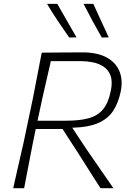

<svg xmlns="http://www.w3.org/2000/svg" viewBox="-20 -990 702 1010"><path d="M49.5 0Q63 -61 75.8 -116.5Q88.5 -172 103.5 -237.5L153 -472.5Q166 -540.5 177 -597Q188 -653.5 199.5 -713Q242.5 -713 291.8 -713.8Q341 -714.5 414 -714.5Q492.5 -714.5 541.5 -687.5Q590.5 -660.5 609 -613.5Q627.5 -566.5 614.5 -506Q602.5 -449.5 576.2 -408.2Q550 -367 498.8 -343.8Q447.5 -320.5 360 -318L437 -202Q470.5 -153.5 509 -97.8Q547.5 -42 576.5 0H508.5Q479 -46 451.2 -89.8Q423.5 -133.5 396 -177L309 -311.5H168L152.5 -236Q139.5 -168.5 129 -114.5Q118.5 -60.5 107 0ZM406.5 -668.5H247.5Q236.5 -620 225.5 -572.5Q214.5 -525 202 -469.5L177.5 -355H327Q400.5 -355 448 -368.5Q495.5 -382 522.8 -415.8Q550 -449.5 562.5 -510.5Q573 -560 561.8 -591.2Q550.5 -622.5 525.2 -639.2Q500 -656 468.2 -662.2Q436.5 -668.5 406.5 -668.5ZM344 -792.5Q313.5 -836 283.8 -880.5Q254 -925 227.5 -969.5H281.5Q306.5 -925.5 331.8 -881.5Q357 -837.5 382.5 -793.5ZM515.5 -792.5Q490.5 -836 466 -881.2Q441.5 -926.5 419.5 -969.5H471Q491 -926 511 -882Q531 -838 552 -793.5Z"/></svg>

Font: Commissioner Loud ExtraLight
Style: Italic
Weight: 200
Italic angle: -12°
Designer: Kostas Bartsokas
Foundry: Kostas Bartsokas
Version: Version 1.000; ttfautohint (v1.8.3)